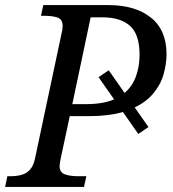

<svg xmlns="http://www.w3.org/2000/svg" viewBox="-40 -734 680 754"><path d="M503 -208 347 -431 387 -458 543 -235ZM-20 0 -11 -42H2Q24 -42 43.5 -47Q63 -52 77.5 -67.5Q92 -83 98 -114L202 -604Q204 -610 205 -619Q206 -628 206 -632Q206 -658 186 -665Q166 -672 134 -672H121L130 -714H386Q491 -714 552.5 -665Q614 -616 614 -521Q614 -483 602 -441Q590 -399 557.5 -362Q525 -325 464.5 -301.5Q404 -278 308 -278H234L198 -110Q197 -104 195.5 -95.5Q194 -87 194 -82Q194 -57 214.5 -49.5Q235 -42 266 -42H299L290 0ZM297 -325Q375 -325 421 -350Q467 -375 487.5 -419Q508 -463 508 -520Q508 -599 470.5 -632.5Q433 -666 362 -666H316L244 -325Z"/></svg>

Font: Noto Serif
Style: Italic
Weight: 400
Italic angle: -12°
Designer: Monotype Design Team
Foundry: Monotype Imaging Inc.
Version: Version 2.013